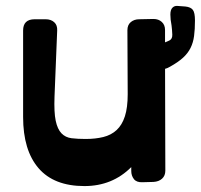

<svg xmlns="http://www.w3.org/2000/svg" viewBox="-20 -614 678 648"><path d="M554 -389Q537 -379 529 -382Q521 -385 518 -388Q514 -391 513 -399V-402L509 -409L537 -416L538 -38Q538 -21 527 -11Q516 -1 498 0L461 1Q441 2 432 -9.5Q423 -21 423 -37V-50Q359 14 265 14Q162 14 110 -46.5Q58 -107 58 -219V-511Q58 -549 97 -549H134Q152 -549 163 -539Q174 -529 173 -511L164 -288Q162 -235 168 -206.5Q174 -178 187.5 -164Q201 -150 221.5 -147.5Q242 -145 269 -145Q302 -145 328.5 -151.5Q355 -158 373.5 -175Q392 -192 401.5 -221.5Q411 -251 411 -296L410 -512Q410 -530 421.5 -539.5Q433 -549 450 -549L498 -550Q515 -550 526 -540Q537 -530 537 -513V-471L551 -477Q562 -482 561.5 -497Q561 -512 559 -528Q555 -548 555 -565Q555 -581 562 -588Q569 -595 579 -594L606 -592Q624 -590 631 -580.5Q638 -571 638 -545Q638 -515 635 -492.5Q632 -470 623 -452Q614 -434 597.5 -419Q581 -404 554 -389Z"/></svg>

Font: OpenDyslexic3
Style: Bold
Weight: 700
Designer: Abelardo Gonzalez
Version: Version 1.000;PS 001.001;hotconv 1.0.56